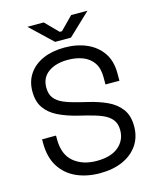

<svg xmlns="http://www.w3.org/2000/svg" viewBox="-130 -968 873 1070"><g transform="rotate(-15 307.0 -432.5)"><path d="M313.5 14Q237 14 177.2 -13.1Q117.5 -40.2 83.2 -94.6Q49 -149 49 -231V-252.2H129.5V-231Q129.5 -142.5 180.9 -99.8Q232.2 -57 313.5 -57Q395.8 -57 439.4 -94.1Q483 -131.2 483 -189Q483 -227.8 463.5 -251.4Q444 -275 408.8 -289.5Q373.5 -304 326.2 -315.5L272.5 -328.8Q211.8 -344 165.1 -367Q118.5 -390 92.1 -427.4Q65.8 -464.8 65.8 -523.5Q65.8 -582.2 95.5 -625.1Q125.2 -668 178.1 -691Q231 -714 301.5 -714Q372 -714 428.2 -689.6Q484.5 -665.2 517.2 -617.8Q550 -570.2 550 -498.8V-456H469.5V-498.8Q469.5 -550 447.6 -581.6Q425.8 -613.2 387.8 -628.1Q349.8 -643 301.5 -643Q231.8 -643 189 -612.2Q146.2 -581.5 146.2 -524.5Q146.2 -486.5 164.2 -463.2Q182.2 -440 215.6 -425.8Q249 -411.5 295.5 -400.2L349.2 -387Q409.2 -373.2 457.6 -350.9Q506 -328.5 534.8 -290.1Q563.5 -251.8 563.5 -190Q563.5 -128.2 532.5 -82.4Q501.5 -36.5 445.4 -11.2Q389.2 14 313.5 14ZM351.2 -758H259.8L132.2 -879H226.5L298.8 -805.5H312.2L384.5 -879H478.8Z"/></g></svg>

Font: Space Grotesk Variable Light
Style: Regular
Weight: 300
Designer: Florian Karsten
Foundry: Florian Karsten
Version: Version 2.000